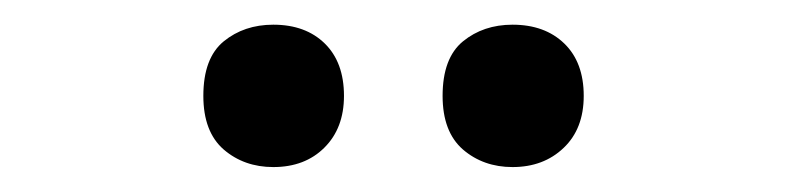

<svg xmlns="http://www.w3.org/2000/svg" viewBox="-20 -760 632 154"><path d="M143.1 -683.1Q143.1 -713.4 159.4 -726.8Q175.8 -740.2 199.2 -740.2Q225.1 -740.2 240.5 -725.1Q255.9 -710 255.9 -683.1Q255.9 -657.2 240.2 -641.6Q224.6 -626 199.2 -626Q175.8 -626 159.4 -640.1Q143.1 -654.3 143.1 -683.1ZM335 -683.1Q335 -713.4 351.3 -726.8Q367.7 -740.2 391.1 -740.2Q417 -740.2 432.6 -725.1Q448.2 -710 448.2 -683.1Q448.2 -656.7 432.1 -641.4Q416 -626 391.1 -626Q367.7 -626 351.3 -640.1Q335 -654.3 335 -683.1Z"/></svg>

Font: f0_21440          
Style: Regular
Weight: 600
Foundry: Ascender Corporation
Version: Version 1.10